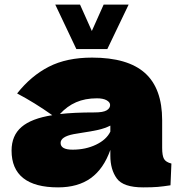

<svg xmlns="http://www.w3.org/2000/svg" viewBox="-20 -805 781 830"><path d="M681 -166Q681 -132 689 -118Q697 -104 721 -98L717 -4Q685 1 661.5 3Q638 5 599 5Q513 5 485 -33.5Q457 -72 457 -132V-157Q428 -75 372.5 -35Q317 5 231 5Q131 5 80.5 -35Q30 -75 30 -154Q30 -219 73 -256Q116 -293 206 -307Q130 -361 54 -401Q114 -477 191 -516.5Q268 -556 378 -556Q532 -556 606.5 -489.5Q681 -423 681 -285ZM239 -312Q299 -319 389 -319Q426 -319 441 -328Q456 -337 456 -351Q456 -363 441 -371.5Q426 -380 399 -380Q348 -380 309 -363Q270 -346 239 -312ZM457 -236V-262Q433 -250 404 -243.5Q375 -237 334 -231L298 -225Q242 -214 242 -187Q242 -158 294 -158Q350 -158 395 -179.5Q440 -201 457 -236ZM377 -671 428 -785H536L444 -593H310L219 -785H326Z"/></svg>

Font: Dela Gothic One
Style: Regular
Weight: 400
Designer: aratakana
Foundry: aratakana
Version: Version 1.004